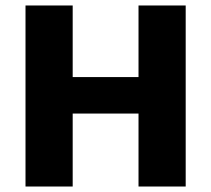

<svg xmlns="http://www.w3.org/2000/svg" viewBox="-20 -680 770 700"><path d="M657 -660V0H485V-660ZM245 -660V0H73V-660ZM577 -399V-266H157V-399Z"/></svg>

Font: Kantumruy Pro
Style: Bold
Weight: 700
Version: Version 1.002